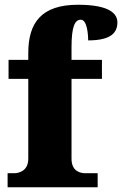

<svg xmlns="http://www.w3.org/2000/svg" viewBox="-20 -788 514 808"><path d="M12 0H391V-59H340C319 -59 281 -66 281 -120V-456H409V-536H281V-589C281 -679 296 -705 320 -705C346 -705 351 -646 351 -618C452 -618 474 -654 474 -694C474 -727 447 -768 308 -768C154 -768 99 -692 99 -565V-536H16V-456H99V-120C99 -66 56 -59 39 -59H12Z"/></svg>

Font: Noto Serif Devanagari SemiCondensed Black
Style: Regular
Weight: 900
Width: 4
Designer: Universal Thirst, Indian Type Foundry and the Monotype Design Team
Foundry: Monotype Imaging Inc.
Version: Version 2.004